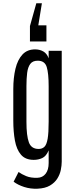

<svg xmlns="http://www.w3.org/2000/svg" viewBox="-20 -1044 469 1177"><path d="M209.5 112.8Q167 114.7 127.9 102.1Q88.9 89.4 63.5 69.8L93.8 10.3Q112.3 23.9 140.6 35.6Q168.9 47.4 209.5 45.9Q241.2 44.9 259.8 21Q278.3 -2.9 278.3 -44.4V-122.1Q263.2 -86.4 239.3 -75.2Q215.3 -64 187 -64Q135.7 -64 108.6 -95.7Q81.5 -127.4 71.5 -182.1Q61.5 -236.8 61.5 -305.2V-498Q61.5 -566.9 74.7 -622.3Q87.9 -677.7 117.9 -710Q147.9 -742.2 198.2 -741.2Q224.6 -740.7 246.1 -728.3Q267.6 -715.8 278.3 -686.5V-732.4H358.4V-53.2Q358.4 -30.3 352.8 -2.4Q347.2 25.4 331.3 50.8Q315.4 76.2 286.1 93.5Q256.8 110.8 209.5 112.8ZM216.8 -130.9Q238.3 -130.9 252 -143.8Q265.6 -156.7 272 -192.9Q278.3 -229 278.3 -298.8V-515.1Q278.3 -594.7 266.4 -633.3Q254.4 -671.9 211.4 -671.9Q180.2 -671.9 165.5 -652.1Q150.9 -632.3 146.5 -597.4Q142.1 -562.5 142.1 -516.1V-297.4Q142.1 -211.9 157 -171.4Q171.9 -130.9 216.8 -130.9ZM236.8 -1023.9 214.8 -888.7H264.6V-790H163.6V-884.3L202.6 -1023.9Z"/></svg>

Font: Antonio ExtraLight
Style: Regular
Weight: 250
Designer: Vernon Adams
Foundry: Vernon Adams
Version: Version 1.002